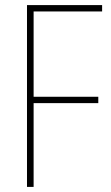

<svg xmlns="http://www.w3.org/2000/svg" viewBox="-20 -734 434 754"><path d="M112 0V-329H366V-354H112V-689H381V-714H86V0Z"/></svg>

Font: Noto Sans Myanmar UI Condensed Thin
Style: Regular
Weight: 100
Width: 3
Designer: Monotype Design Team
Foundry: Monotype Imaging Inc.
Version: Version 2.103